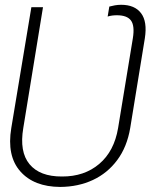

<svg xmlns="http://www.w3.org/2000/svg" viewBox="-20 -757 618 789"><path d="M227.5 11.2Q119.6 10.7 63.5 -52.7Q7.3 -116.2 26.4 -231L108.9 -727.5H156.7L75.7 -231Q59.1 -133.3 101.3 -82.3Q143.6 -31.2 234.9 -31.7Q326.2 -31.2 387.7 -83.3Q449.2 -135.3 465.3 -231L525.9 -599.6Q534.2 -650.9 518.3 -672.6Q502.4 -694.3 460.4 -694.3Q450.2 -694.3 440.9 -693.1Q431.6 -691.9 422.4 -689L429.2 -730Q439.9 -732.9 452.1 -735.1Q464.4 -737.3 478 -737.3Q533.7 -737.3 559.8 -702.6Q585.9 -668 575.2 -599.6L515.1 -231Q502 -153.3 461.9 -99.4Q421.9 -45.4 361.6 -17.3Q301.3 10.7 227.5 11.2Z"/></svg>

Font: Inter Display ExtraLight
Style: Italic
Weight: 200
Italic angle: -9.39999°
Designer: Rasmus Andersson
Foundry: rsms
Version: Version 4.000;git-a52131595